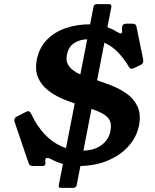

<svg xmlns="http://www.w3.org/2000/svg" viewBox="-20 -788 745 924"><path d="M430 -755Q432 -768 445 -768H505Q518 -768 516 -755L349 103Q346 116 333 116H273Q260 116 263 103ZM624 -460Q618 -457 613 -457Q606 -457 600 -467Q557 -538 508.5 -568.5Q460 -599 402 -599Q366 -599 337.5 -581Q309 -563 302 -523Q297 -499 305.5 -481Q314 -463 331.5 -450Q349 -437 371.5 -427.5Q394 -418 418 -411Q466 -396 511.5 -378.5Q557 -361 591.5 -336Q626 -311 642.5 -274Q659 -237 649 -184Q638 -129 599 -85Q560 -41 498 -15Q436 11 355 11Q315 11 282 1Q249 -9 220 -25Q213 -28 207 -28Q199 -28 198 -19Q197 -16 198 -10Q199 -3 199 1Q197 11 182 11H138Q122 11 118 -2L50 -202Q48 -207 49 -212Q51 -223 61 -227L104 -249Q108 -251 110.5 -252Q113 -253 116 -253Q123 -253 129 -242Q157 -182 195 -142Q233 -102 278.5 -82.5Q324 -63 374 -63Q432 -63 467.5 -89Q503 -115 511 -155Q519 -194 504 -215.5Q489 -237 451 -252.5Q413 -268 354 -286Q313 -298 274 -315.5Q235 -333 205.5 -358Q176 -383 162 -418Q148 -453 157 -501Q169 -559 205.5 -596.5Q242 -634 296 -652.5Q350 -671 413 -671Q462 -671 494 -658.5Q526 -646 542 -635Q556 -627 562 -627Q566 -627 567 -632Q568 -637 567.5 -644.5Q567 -652 568 -661Q571 -674 587 -674H618Q635 -674 637 -659L669 -502Q670 -495 669 -489Q668 -485 665.5 -482Q663 -479 658 -476Z"/></svg>

Font: Young Serif Light
Style: Italic
Weight: 300
Italic angle: -10.979°
Designer: Bastien Sozeau
Foundry: NBR — Bastien Sozeau
Version: Version 5.001